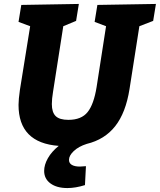

<svg xmlns="http://www.w3.org/2000/svg" viewBox="-20 -727 811 974"><path d="M771 -707 757 -621 687 -594 637 -275Q618 -155 564.5 -87Q511 -19 420 3Q379 16 354.5 39Q330 62 330 84Q330 101 344.5 109.5Q359 118 385 118Q394 118 416 116L411 212Q363 227 322 227Q268 227 236 203.5Q204 180 204 140Q204 109 223 75.5Q242 42 278 13Q74 -2 74 -195Q74 -222 81 -271L133 -594L74 -616L88 -702L380 -707L366 -621L301 -594L249 -261Q243 -225 243 -199Q243 -157 262.5 -138Q282 -119 327 -119Q393 -119 424.5 -158.5Q456 -198 470 -285L518 -594L460 -616L474 -702Z"/></svg>

Font: Bitter Pro ExtraBold
Style: Italic
Weight: 800
Italic angle: -9°
Designer: Sol Matas, and Bitter project Authors
Foundry: Sol Matas
Version: Version 1.010